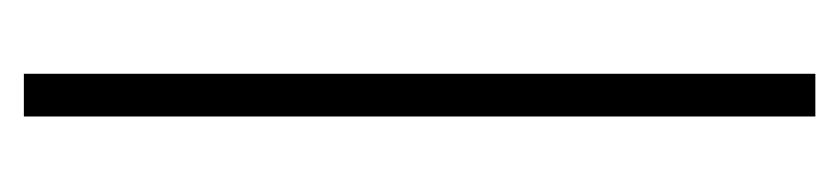

<svg xmlns="http://www.w3.org/2000/svg" viewBox="-298 -422 720 165"><g transform="rotate(90 62.5 -340.0)"><path d="M43.9 -680.2H80.6V0H43.9Z"/></g></svg>

Font: Tulpen One
Style: Regular
Weight: 400
Designer: Naima Ben Ayed
Foundry: Naima Ben Ayed, Anton Koovit
Version: Version 1.002